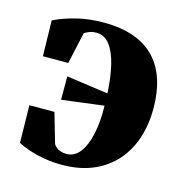

<svg xmlns="http://www.w3.org/2000/svg" viewBox="-87 -619 683 714"><g transform="rotate(15 254.0 -262.0)"><path d="M211.5 14Q165 14 120.8 3.8Q76.5 -6.5 41.5 -24.5L39 -169H135.5L168 -56.5Q170 -50 177 -43.8Q184 -37.5 194.8 -33.5Q205.5 -29.5 218 -29.5Q249 -29.5 269.8 -56.2Q290.5 -83 300.8 -130.5Q311 -178 309.5 -239.5L147.5 -219V-309L308 -286.5Q305 -346 294 -393Q283 -440 262.5 -467Q242 -494 210 -494Q196 -494 184.8 -489.8Q173.5 -485.5 165 -480L138 -358H40.5L37.5 -495Q76 -514 124.2 -525.8Q172.5 -537.5 226.5 -537.5Q295 -537.5 344.5 -519.5Q394 -501.5 425.8 -467.2Q457.5 -433 472.8 -384.5Q488 -336 488 -275.5Q488 -215 471 -162.5Q454 -110 419.5 -70.5Q385 -31 333 -8.5Q281 14 211.5 14Z"/></g></svg>

Font: Merriweather 96pt Black
Style: Regular
Weight: 900
Version: Version 2.100